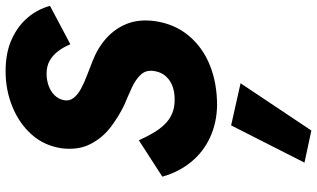

<svg xmlns="http://www.w3.org/2000/svg" viewBox="-238 -518 1107 670"><g transform="rotate(-90 315.0 -182.5)"><path d="M161 -251 34 -169Q50 -112 85 -69Q120 -26 171 -2.5Q222 21 283 22Q360 22 422.5 -3Q485 -28 526 -77Q567 -126 577 -196Q584 -251 567.5 -292.5Q551 -334 517 -364.5Q483 -395 436 -413Q414 -422 388.5 -431.5Q363 -441 341.5 -452.5Q320 -464 308.5 -479Q297 -494 301 -513Q305 -532 318.5 -545.5Q332 -559 352 -566Q372 -573 393 -573Q420 -573 439 -562Q458 -551 472 -532.5Q486 -514 496 -490L630 -561Q618 -605 588.5 -639.5Q559 -674 512.5 -695Q466 -716 402 -716Q336 -716 277.5 -692Q219 -668 180.5 -624.5Q142 -581 133 -520Q126 -462 148 -419.5Q170 -377 208 -348.5Q246 -320 284 -302Q315 -289 344.5 -275.5Q374 -262 391 -243Q408 -224 402 -194Q398 -172 384 -156.5Q370 -141 349.5 -133.5Q329 -126 303 -126Q275 -126 254 -135Q233 -144 216.5 -161Q200 -178 186.5 -201Q173 -224 161 -251ZM213 71 83 327 195 351 360 104Z"/></g></svg>

Font: Jost
Style: Bold Italic
Weight: 700
Italic angle: -5°
Version: Version 3.710